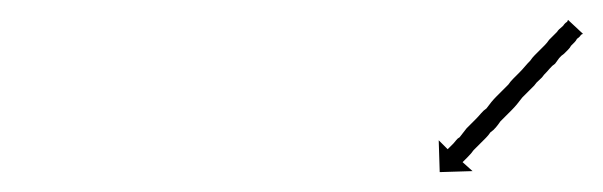

<svg xmlns="http://www.w3.org/2000/svg" viewBox="-20 -544 606 193"><path d="M564 -509Q563 -507 560 -505Q559 -503 557.5 -501.5Q556 -500 554 -498Q553 -496 551 -494Q549 -492 547 -490Q544 -488 542 -485.5Q540 -483 538 -480Q535 -478 532.5 -475Q530 -472 527 -469Q525 -466 522 -463.5Q519 -461 517 -458Q514 -455 511 -452Q508 -449 505 -446Q502 -442 499.5 -439Q497 -436 494 -433Q491 -430 488.5 -427.5Q486 -425 483 -422Q481 -419 478.5 -416Q476 -413 473 -411Q471 -408 468.5 -405.5Q466 -403 464 -401Q460 -397 456 -393Q454 -390 450 -386Q449 -385 448 -384Q447 -383 446 -382Q446 -382 445 -381L455 -372L422 -371L421 -403L430 -394Q431 -395 431 -395Q431 -395 432 -396Q434 -398 436 -400Q437 -401 438.5 -403Q440 -405 442 -406Q445 -410 449 -415Q451 -417 453.5 -419.5Q456 -422 458 -424Q461 -427 463.5 -430Q466 -433 469 -435Q474 -442 479 -447Q482 -450 485 -453Q488 -456 491 -459Q493 -462 496 -465Q499 -468 502 -471Q505 -474 507.5 -477Q510 -480 513 -483Q515 -486 517.5 -488.5Q520 -491 523 -494Q525 -496 527.5 -498.5Q530 -501 532 -504Q536 -508 540 -512Q541 -514 546 -518Q548 -521 550 -522Q551 -524 551 -524L566 -510Q564 -509 564 -509Z"/></svg>

Font: FRB American Cursive Just Arrows Black
Style: Bold Italic
Weight: 900
Italic angle: -25°
Version: Version 2.0;Modular Font Editor K font №1